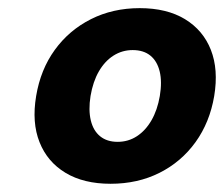

<svg xmlns="http://www.w3.org/2000/svg" viewBox="-20 -760 545 467"><path d="M249 -313Q183.6 -313 139.4 -339.6Q95.2 -366.2 76.2 -414.1Q57.1 -461.9 67.9 -526.4Q78.6 -590.8 113.3 -638.7Q147.9 -686.5 201.2 -713.4Q254.4 -740.2 319.8 -740.2Q385.7 -740.2 429.9 -713.4Q474.1 -686.5 492.9 -638.7Q511.7 -590.8 501 -526.4Q490.2 -462.4 455.6 -414.3Q420.9 -366.2 367.9 -339.6Q314.9 -313 249 -313ZM266.1 -415Q292 -415 313 -428.7Q334 -442.4 348.4 -467.3Q362.8 -492.2 368.7 -526.4Q374.5 -561 368.4 -586.2Q362.3 -611.3 345.7 -624.8Q329.1 -638.2 302.7 -638.2Q277.3 -638.2 256.1 -624.8Q234.9 -611.3 220.5 -586.4Q206.1 -561.5 200.2 -526.4Q194.8 -492.2 200.9 -467Q207 -441.9 223.6 -428.5Q240.2 -415 266.1 -415Z"/></svg>

Font: Inter 24pt ExtraBold
Style: Italic
Weight: 800
Italic angle: -9.3988°
Designer: Rasmus Andersson
Foundry: rsms
Version: Version 4.001;git-66647c0bb